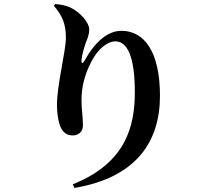

<svg xmlns="http://www.w3.org/2000/svg" viewBox="-20 -845 1040 947"><path d="M246 -816C288 -767 305 -726 305 -659C305 -593 261 -426 261 -329C261 -290 266 -249 278 -220C291 -191 310 -177 339 -177C368 -177 389 -196 389 -226C389 -271 382 -305 382 -352C382 -415 397 -475 428 -536C462 -605 511 -641 549 -641C608 -641 645 -566 645 -390C645 -224 602 -41 339 64L347 82C651 31 769 -145 769 -372C769 -588 693 -693 579 -693C511 -693 449 -639 397 -546C388 -529 381 -530 382 -549C384 -569 391 -599 402 -631C411 -654 420 -673 420 -700C420 -734 375 -786 325 -809C305 -818 275 -824 252 -825Z"/></svg>

Font: Noto Serif CJK KR
Style: Bold
Weight: 700
Designer: Ryoko NISHIZUKA 西塚涼子 (kana & ideographs); Frank Grießhammer (Latin, Greek & Cyrillic); Wenlong ZHANG 张文龙 (bopomofo); San
Foundry: Adobe
Version: Version 2.001;hotconv 1.1.0;makeotfexe 2.6.0